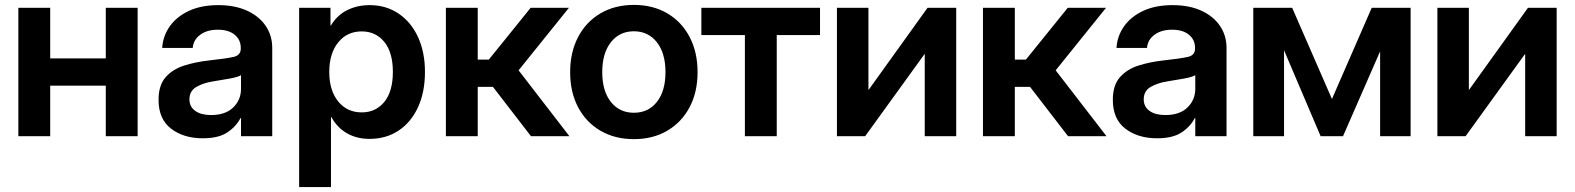

<svg xmlns="http://www.w3.org/2000/svg" viewBox="-20 -547 6325 771"><path d="M181.6 -515.6V-312.5H404.8V-515.6H532.7V0H404.8V-203.1H181.6V0H53.7V-515.6Z M794.4 8.3Q717.3 8.3 667 -30.3Q616.7 -68.8 616.7 -146Q616.7 -204.6 645 -236.8Q673.3 -269 719.5 -283.7Q765.6 -298.3 818.8 -304.2Q890.1 -312 918.5 -318.6Q946.8 -325.2 946.8 -351.6V-355Q946.8 -387.2 922.4 -407.5Q897.9 -427.7 855 -427.7Q811 -427.7 783.7 -407.2Q756.3 -386.7 753.9 -354.5H631.3Q634.3 -402.3 661.6 -441.2Q689 -480 738.3 -503.2Q787.6 -526.4 856.4 -526.4Q923.3 -526.4 971.9 -504.2Q1020.5 -481.9 1046.9 -443.1Q1073.2 -404.3 1073.2 -354.5V0H947.8V-72.8H945.8Q927.2 -37.6 891.8 -14.6Q856.4 8.3 794.4 8.3ZM827.1 -85Q885.3 -85 916.5 -115.5Q947.8 -146 947.8 -190.4V-245.1Q936 -237.8 904.8 -231.9Q873.5 -226.1 835.9 -220.2Q797.4 -214.4 769 -198.2Q740.7 -182.1 740.7 -147.9Q740.7 -118.2 764.2 -101.6Q787.6 -85 827.1 -85Z M1181.2 204.1V-515.6H1307.1V-444.3H1308.6Q1333 -485.4 1373.5 -505.9Q1414.1 -526.4 1464.4 -526.4Q1530.3 -526.4 1580.6 -492.4Q1630.9 -458.5 1658.7 -397.9Q1686.5 -337.4 1686.5 -258.3Q1686.5 -177.7 1658.9 -117.2Q1631.3 -56.6 1581.1 -22.9Q1530.8 10.7 1463.4 10.7Q1413.1 10.7 1373.8 -11.5Q1334.5 -33.7 1310.5 -77.1H1309.1V204.1ZM1432.6 -95.7Q1488.8 -95.7 1523.2 -137.7Q1557.6 -179.7 1557.6 -258.3Q1557.6 -336.4 1523.2 -378.7Q1488.8 -420.9 1432.6 -420.9Q1373.5 -420.9 1337.9 -376.5Q1302.2 -332 1302.2 -258.3Q1302.2 -184.1 1337.9 -139.9Q1373.5 -95.7 1432.6 -95.7Z M1770.5 0V-515.6H1898.4V-307.6H1942.9L2110.8 -515.6H2264.6L2062.5 -264.6L2266.6 0H2112.3L1959.5 -198.2H1898.4V0Z M2525.4 11.7Q2449.2 11.7 2391.4 -22Q2333.5 -55.7 2301.5 -116.2Q2269.5 -176.8 2269.5 -257.3Q2269.5 -337.4 2301.5 -398.4Q2333.5 -459.5 2391.4 -493.4Q2449.2 -527.3 2525.4 -527.3Q2602.1 -527.3 2659.7 -493.4Q2717.3 -459.5 2749.3 -398.4Q2781.2 -337.4 2781.2 -257.3Q2781.2 -177.2 2749.3 -116.7Q2717.3 -56.2 2659.7 -22.2Q2602.1 11.7 2525.4 11.7ZM2525.4 -94.2Q2583.5 -94.2 2617.9 -137.9Q2652.3 -181.6 2652.3 -257.3Q2652.3 -333.5 2617.7 -377.4Q2583 -421.4 2525.4 -421.4Q2467.8 -421.4 2433.1 -377.4Q2398.4 -333.5 2398.4 -257.3Q2398.4 -181.2 2433.1 -137.7Q2467.8 -94.2 2525.4 -94.2Z M2971.2 0V-406.2H2796.4V-515.6H3272.9V-406.2H3099.1V0Z M3819.8 0H3693.4V-329.6H3692.4L3454.1 0H3340.8V-515.6H3467.3V-186.5H3468.3L3704.6 -515.6H3819.8Z M3927.2 0V-515.6H4055.2V-307.6H4099.6L4267.6 -515.6H4421.4L4219.2 -264.6L4423.3 0H4269L4116.2 -198.2H4055.2V0Z M4626.5 8.3Q4549.3 8.3 4499 -30.3Q4448.7 -68.8 4448.7 -146Q4448.7 -204.6 4477.1 -236.8Q4505.4 -269 4551.5 -283.7Q4597.7 -298.3 4650.9 -304.2Q4722.2 -312 4750.5 -318.6Q4778.8 -325.2 4778.8 -351.6V-355Q4778.8 -387.2 4754.4 -407.5Q4730 -427.7 4687 -427.7Q4643.1 -427.7 4615.7 -407.2Q4588.4 -386.7 4585.9 -354.5H4463.4Q4466.3 -402.3 4493.7 -441.2Q4521 -480 4570.3 -503.2Q4619.6 -526.4 4688.5 -526.4Q4755.4 -526.4 4804 -504.2Q4852.5 -481.9 4878.9 -443.1Q4905.3 -404.3 4905.3 -354.5V0H4779.8V-72.8H4777.8Q4759.3 -37.6 4723.9 -14.6Q4688.5 8.3 4626.5 8.3ZM4659.2 -85Q4717.3 -85 4748.5 -115.5Q4779.8 -146 4779.8 -190.4V-245.1Q4768.1 -237.8 4736.8 -231.9Q4705.6 -226.1 4668 -220.2Q4629.4 -214.4 4601.1 -198.2Q4572.8 -182.1 4572.8 -147.9Q4572.8 -118.2 4596.2 -101.6Q4619.6 -85 4659.2 -85Z M5283.2 0 5136.2 -345.2V0H5012.7V-515.6H5168.9L5328.6 -149.4L5488.3 -515.6H5644.5V0H5522V-340.8L5373 0Z M6231 0H6104.5V-329.6H6103.5L5865.2 0H5752V-515.6H5878.4V-186.5H5879.4L6115.7 -515.6H6231Z"/></svg>

Font: Inter Display Semi Bold
Style: Regular
Weight: 600
Designer: Rasmus Andersson
Foundry: rsms
Version: Version 4.000;git-37864ae